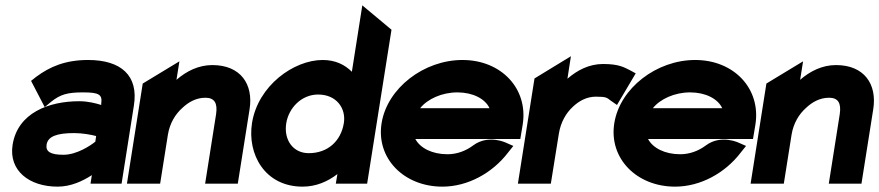

<svg xmlns="http://www.w3.org/2000/svg" viewBox="-20 -686 3284 717"><path d="M27 -145C12 -49 89 11 195 11C245 11 289 -10 323 -32L318 0H434L480 -292C498 -404 432 -462 309 -462C224 -462 166 -437 115 -399L96 -384L147 -286L171 -306C206 -334 233 -341 290 -341C350 -341 363 -333 358 -299V-294C339 -300 309 -308 276 -308C163 -308 46 -265 27 -145ZM154 -146C159 -177 193 -189 257 -189C288 -189 320 -183 339 -178L336 -157C319 -143 267 -108 217 -108C168 -108 150 -120 154 -146Z M454 0H578L607 -183C614 -226 635 -260 661 -283C683 -304 712 -321 747 -321C781 -321 793 -301 787 -260L746 0H868L912 -278C927 -372 878 -443 773 -443C721 -443 676 -420 639 -388L650 -457L513 -374Z M921 -226C903 -110 969 11 1110 11C1160 11 1204 -8 1240 -36L1234 0H1351L1442 -575L1333 -666L1294 -418C1268 -444 1233 -462 1185 -462C1077 -462 943 -366 921 -226ZM1049 -226C1058 -282 1105 -333 1168 -333C1237 -333 1273 -281 1264 -226C1253 -159 1204 -114 1133 -114C1074 -114 1039 -164 1049 -226Z M1405 -226C1384 -95 1488 11 1632 11C1727 11 1819 -40 1877 -116L1897 -141L1872 -152C1872 -152 1805 -186 1747 -143C1719 -122 1686 -110 1651 -110C1594 -110 1549 -133 1531 -167H1923L1932 -221C1953 -355 1852 -462 1707 -462C1563 -462 1426 -357 1405 -226ZM1549 -282C1576 -316 1630 -341 1688 -341C1746 -341 1792 -317 1808 -282Z M1914 0H2037L2067 -187C2074 -230 2094 -264 2119 -287C2141 -308 2170 -325 2205 -325C2246 -325 2246 -321 2261 -310L2284 -294L2354 -412L2334 -423C2310 -435 2291 -447 2232 -447C2180 -447 2136 -424 2099 -392L2112 -476L1976 -393Z M2274 -226C2253 -95 2357 11 2501 11C2596 11 2688 -40 2746 -116L2766 -141L2741 -152C2741 -152 2674 -186 2616 -143C2588 -122 2555 -110 2520 -110C2463 -110 2418 -133 2400 -167H2792L2801 -221C2822 -355 2721 -462 2576 -462C2432 -462 2295 -357 2274 -226ZM2418 -282C2445 -316 2499 -341 2557 -341C2615 -341 2661 -317 2677 -282Z M2783 0H2907L2936 -183C2943 -226 2964 -260 2990 -283C3012 -304 3041 -321 3076 -321C3110 -321 3122 -301 3116 -260L3075 0H3197L3241 -278C3256 -372 3207 -443 3102 -443C3050 -443 3005 -420 2968 -388L2979 -457L2842 -374Z"/></svg>

Font: Charger Pro
Style: UltraNarObl
Weight: 900
Designer: Jasper
Foundry: Cannot Into Space Fonts
Version: Version 1.09